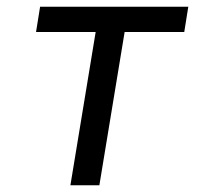

<svg xmlns="http://www.w3.org/2000/svg" viewBox="-20 -550 616 570"><path d="M189 0H275L350 -455H527L539 -530H99L87 -455H264Z"/></svg>

Font: Iosevka Sparkle Oblique
Style: Regular
Weight: 400
Italic angle: -9°
Designer: Belleve Invis
Foundry: Belleve Invis
Version: Version 4.5.0; ttfautohint (v1.8.3)